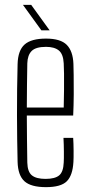

<svg xmlns="http://www.w3.org/2000/svg" viewBox="-20 -765 369 791"><path d="M169.5 6Q107.5 6 80.8 -18.2Q54 -42.5 52.5 -98Q51.5 -141 50.8 -190Q50 -239 50 -291.2Q50 -343.5 50.5 -396.8Q51 -450 52.5 -501Q54 -557.5 81.5 -581.8Q109 -606 169.5 -606Q229.5 -606 255 -580.2Q280.5 -554.5 282.5 -502Q283 -491 283.5 -456.2Q284 -421.5 283.8 -376.2Q283.5 -331 281.5 -289H90.5Q90.5 -241 91.2 -192Q92 -143 92.5 -95Q93.5 -57 111.5 -42.5Q129.5 -28 167.5 -28Q206.5 -28 223.8 -42.5Q241 -57 242.5 -95Q243.5 -110 243.2 -139.8Q243 -169.5 241.5 -197H281.5Q283 -174 283.2 -144Q283.5 -114 282.5 -98Q279.5 -42.5 255.2 -18.2Q231 6 169.5 6ZM90.5 -322H242.5Q243.5 -357.5 243.8 -394.8Q244 -432 243.8 -461.8Q243.5 -491.5 242.5 -504Q240.5 -542.5 222.2 -557.2Q204 -572 169.5 -572Q127.5 -572 110.5 -555Q93.5 -538 92.5 -504Q92 -461.5 91.2 -415.8Q90.5 -370 90.5 -322ZM150.5 -640 74.5 -745H108.5L184.5 -640Z"/></svg>

Font: Big Shoulders Text SC Thin
Style: Regular
Weight: 100
Designer: Patric King
Foundry: XO Type Co
Version: Version 2.002